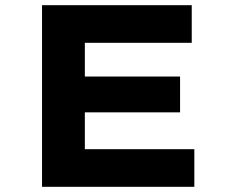

<svg xmlns="http://www.w3.org/2000/svg" viewBox="-20 -720 883 740"><path d="M142 0V-700H719V-555H307V-145H729V0ZM228 -287V-425H674V-287Z"/></svg>

Font: Lexend Mega
Style: Bold
Weight: 700
Version: Version 1.007